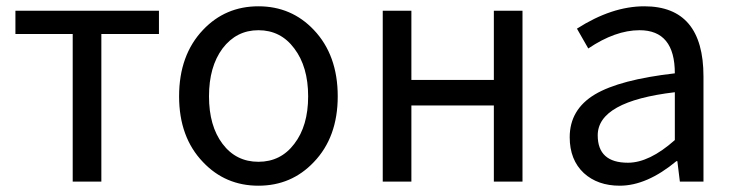

<svg xmlns="http://www.w3.org/2000/svg" viewBox="-20 -577 2336 610"><path d="M211 -469H29V-543H485V-469H302V0H211Z M625 -62Q549 -141 549 -271Q549 -402 625 -482Q696 -557 801 -557Q906 -557 977 -482Q1053 -402 1053 -271Q1053 -141 977 -62Q906 13 801 13Q696 13 625 -62ZM915 -120Q959 -177 959 -271Q959 -365 915 -423Q872 -481 801 -481Q731 -481 687 -423Q644 -365 644 -271Q644 -177 687 -120Q730 -63 801 -63Q872 -63 915 -120Z M1196 -543H1287V-323H1549V-543H1640V0H1549V-242H1287V0H1196Z M1835 -27Q1790 -69 1790 -141Q1790 -229 1870 -277Q1949 -324 2124 -344Q2124 -481 2012 -481Q1935 -481 1849 -423L1813 -486Q1924 -557 2027 -557Q2215 -557 2215 -334V0H2140L2132 -65H2129Q2035 13 1949 13Q1879 13 1835 -27ZM2124 -132V-284Q1879 -255 1879 -147Q1879 -60 1975 -60Q2043 -60 2124 -132Z"/></svg>

Font: KaiGen Gothic CN Regular
Style: Regular
Weight: 400
Designer: Ryoko NISHIZUKA  (kana & ideographs); Paul D. Hunt (Latin, Greek & Cyrillic); Wenlong ZHANG  (bopomofo); Sandoll Communi
Foundry: Adobe Systems Incorporated
Version: Version 1.002.20150501